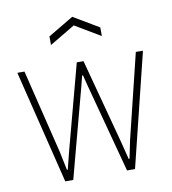

<svg xmlns="http://www.w3.org/2000/svg" viewBox="-84 -827 808 900"><g transform="rotate(-10 320.0 -377.0)"><path d="M22 -536V-540H55L153 -139L171 -52H175L197 -139L304 -540H336L443 -139L465 -52H469L487 -139L585 -540H618V-536L486 0H448L336 -420L322 -475H318L304 -420L192 0H154ZM199 -682 320 -754 441 -682V-641L320 -713L199 -641Z"/></g></svg>

Font: Encode Sans Compressed
Style: Thin
Weight: 100
Designer: Pablo Impallari, Andres Torresi
Foundry: Pablo Impallari, Andres Torresi
Version: Version 1.000; ttfautohint (v1.00) -l 8 -r 50 -G 200 -x 14 -